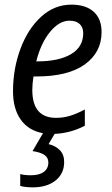

<svg xmlns="http://www.w3.org/2000/svg" viewBox="-20 -566 481 826"><path d="M124 -237Q119 -205 119 -179Q119 -59 221 -59Q252 -59 280.5 -67.5Q309 -76 345 -95V-25Q283 7 215 10L189 54Q219 61 237.5 80Q256 99 256 131Q256 181 219 210.5Q182 240 121 240Q90 240 67 234V183Q87 188 112 188Q149 188 168.5 173.5Q188 159 188 133Q188 112 171 100.5Q154 89 120 84L165 7Q103 -4 69.5 -51Q36 -98 36 -173Q36 -270 68 -356Q100 -442 157 -494Q214 -546 287 -546Q349 -546 383 -515.5Q417 -485 417 -428Q417 -341 345 -289Q273 -237 136 -237ZM136 -302H141Q233 -302 285.5 -333Q338 -364 338 -423Q338 -448 323 -462.5Q308 -477 279 -477Q235 -477 195.5 -429Q156 -381 136 -302Z"/></svg>

Font: Noto Sans UI Narrow
Style: Italic
Weight: 400
Width: 4
Italic angle: -12°
Designer: Monotype Design Team
Foundry: Monotype Imaging Inc.
Version: Version 1.001